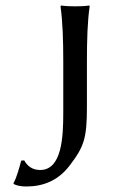

<svg xmlns="http://www.w3.org/2000/svg" viewBox="-20 -668 425 698"><path d="M210 -258C210 -170 205 -50 126 -50C97 -50 79 -65 68 -85L57 -84C50 -57 40 -21 29 -2L30 1C38 6 56 10 75 10C138 10 192 -12 233 -66C286 -135 296 -166 296 -280V-445C296 -520 298 -592 306 -645L305 -648C305 -648 288 -645 253 -645C219 -645 202 -648 202 -648L200 -645C208 -588 210 -520 210 -445Z"/></svg>

Font: Libertinus Sans
Style: Regular
Weight: 400
Designer: Philipp H. Poll, Khaled Hosny
Foundry: Caleb Maclennan
Version: Version 7.050;RELEASE